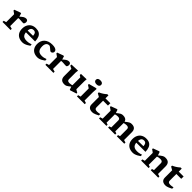

<svg xmlns="http://www.w3.org/2000/svg" viewBox="632 -2888 5052 5052"><g transform="rotate(45 3158.0 -362.0)"><path d="M421 -504.5Q453.5 -504.5 470 -486.5Q486.5 -468.5 486.5 -438.5Q486.5 -404 473.8 -383.5Q461 -363 446.5 -363Q420 -363 396.2 -364.5Q372.5 -366 349.2 -367.8Q326 -369.5 300.5 -369.5Q287 -369.5 276 -367.8Q265 -366 254 -361.5Q243 -357 230 -348.5L215.5 -373Q257 -414.5 286.8 -440.2Q316.5 -466 339.2 -480Q362 -494 381.2 -499.2Q400.5 -504.5 421 -504.5ZM260.5 -396.5V-66L340.5 -44.5V0H41V-44.5L113 -65V-359Q106.5 -365 94.2 -374Q82 -383 66.2 -394Q50.5 -405 32.5 -417.5V-447L199.5 -508H226Z M782 -507Q859.5 -507 908.8 -478Q958 -449 982.8 -390.5Q1007.5 -332 1010.5 -243H635.5L634.5 -307.5L907.5 -311L868 -287.5Q867.5 -341.5 856.8 -372.2Q846 -403 825.2 -416.2Q804.5 -429.5 774 -429.5Q739.5 -429.5 715.8 -414.8Q692 -400 679.8 -366.8Q667.5 -333.5 667.5 -277.5Q667.5 -212.5 686 -172.5Q704.5 -132.5 743.2 -114Q782 -95.5 842 -95.5Q873 -95.5 900 -99.5Q927 -103.5 951.5 -110.8Q976 -118 999.5 -126.5L1003.5 -76Q964 -47.5 926.5 -27.8Q889 -8 854.2 2Q819.5 12 787 12Q707 12 649.2 -17.8Q591.5 -47.5 560.2 -103.8Q529 -160 529 -240Q529 -320 559 -380Q589 -440 645.8 -473.5Q702.5 -507 782 -507Z M1391.5 -507Q1456.5 -507 1494.2 -493.5Q1532 -480 1548.2 -459.2Q1564.5 -438.5 1564.5 -414.5Q1564.5 -393 1554.2 -376.2Q1544 -359.5 1527.8 -350Q1511.5 -340.5 1493 -340.5Q1484.5 -340.5 1470.8 -350.2Q1457 -360 1440.8 -374.2Q1424.5 -388.5 1407.8 -402.8Q1391 -417 1376.2 -426.5Q1361.5 -436 1350.5 -436Q1314.5 -436 1288 -420.5Q1261.5 -405 1246.8 -371.5Q1232 -338 1232 -283Q1232 -218 1250 -177.2Q1268 -136.5 1304.5 -117.2Q1341 -98 1397 -98Q1437.5 -98 1475 -106Q1512.5 -114 1551.5 -130L1555.5 -76.5Q1514 -45.5 1477.5 -26Q1441 -6.5 1408.2 2.8Q1375.5 12 1345.5 12Q1268 12 1211.5 -17.5Q1155 -47 1124.5 -103Q1094 -159 1094 -238.5Q1094 -298.5 1113.5 -347.8Q1133 -397 1171 -432.5Q1209 -468 1264.2 -487.5Q1319.5 -507 1391.5 -507Z M2016 -504.5Q2048.5 -504.5 2065 -486.5Q2081.5 -468.5 2081.5 -438.5Q2081.5 -404 2068.8 -383.5Q2056 -363 2041.5 -363Q2015 -363 1991.2 -364.5Q1967.5 -366 1944.2 -367.8Q1921 -369.5 1895.5 -369.5Q1882 -369.5 1871 -367.8Q1860 -366 1849 -361.5Q1838 -357 1825 -348.5L1810.5 -373Q1852 -414.5 1881.8 -440.2Q1911.5 -466 1934.2 -480Q1957 -494 1976.2 -499.2Q1995.5 -504.5 2016 -504.5ZM1855.5 -396.5V-66L1935.5 -44.5V0H1636V-44.5L1708 -65V-359Q1701.5 -365 1689.2 -374Q1677 -383 1661.2 -394Q1645.5 -405 1627.5 -417.5V-447L1794.5 -508H1821Z M2343 -177Q2343 -151.5 2351.2 -136.2Q2359.5 -121 2378 -114Q2396.5 -107 2427 -107Q2453 -107 2481 -112.8Q2509 -118.5 2533 -128L2544 -94Q2500 -57.5 2471.5 -36Q2443 -14.5 2423.5 -4.2Q2404 6 2386.8 9Q2369.5 12 2348 12Q2270 12 2232.8 -27.2Q2195.5 -66.5 2195.5 -142V-407.5L2115 -447.5V-490.5L2352.5 -500.5L2343 -424.5ZM2555 11.5 2519.5 -88V-416L2466.5 -450.5V-493.5L2673 -499L2667 -421.5V-122Q2672 -118.5 2682.2 -112Q2692.5 -105.5 2705 -98Q2717.5 -90.5 2729.5 -83.8Q2741.5 -77 2749.5 -72.5V-45L2577 11.5Z M2950.5 -587.5Q2904 -587.5 2878.5 -607Q2853 -626.5 2853 -662.5Q2853 -698.5 2878.5 -717.2Q2904 -736 2950.5 -736Q2997.5 -736 3022.8 -717.2Q3048 -698.5 3048 -662.5Q3048 -626.5 3022.8 -607Q2997.5 -587.5 2950.5 -587.5ZM3038.5 -507 3030 -375.5V-65L3100.5 -44.5V0H2810.5V-44.5L2882.5 -65V-365Q2877 -370.5 2863.5 -379.8Q2850 -389 2833.5 -399.5Q2817 -410 2802 -419.5V-454L2999 -507Z M3377.5 -162.5Q3377.5 -123.5 3399.2 -107Q3421 -90.5 3470.5 -90.5Q3492 -90.5 3517.8 -94.2Q3543.5 -98 3573.5 -105.5V-54Q3525.5 -29 3491.8 -14.5Q3458 0 3432.5 6Q3407 12 3383 12Q3337 12 3302.8 -2.8Q3268.5 -17.5 3249.5 -47.5Q3230.5 -77.5 3230.5 -122.5V-396.5L3142 -447V-482Q3160 -489.5 3180 -499.2Q3200 -509 3220.2 -521Q3240.5 -533 3260.5 -546.5Q3280.5 -560 3299.2 -575Q3318 -590 3334.5 -606H3377.5V-480.5ZM3318.5 -406.5 3320.5 -494.5H3560L3558 -406.5Z M3850.5 -396.5V-62L3907.5 -44.5V0H3631V-44.5L3703 -65V-359Q3694.5 -367 3674.5 -381.2Q3654.5 -395.5 3622.5 -417.5V-447L3786.5 -508H3813ZM4175 -361V-62L4232 -44.5V0H3971V-44.5L4027.5 -62V-318.5Q4027.5 -343 4019.2 -358.5Q4011 -374 3992.8 -381.2Q3974.5 -388.5 3944.5 -388.5Q3917.5 -388.5 3889.8 -383Q3862 -377.5 3839 -368L3828 -401.5Q3872 -438 3900.2 -459Q3928.5 -480 3948.2 -490.2Q3968 -500.5 3985 -503.8Q4002 -507 4023.5 -507Q4076 -507 4109.2 -490.8Q4142.5 -474.5 4158.8 -442.2Q4175 -410 4175 -361ZM4499.5 -353.5V-65L4572 -44.5V0H4295.5V-44.5L4352.5 -62V-318.5Q4352.5 -343 4344 -358.2Q4335.5 -373.5 4317 -381Q4298.5 -388.5 4268.5 -388.5Q4241.5 -388.5 4213.2 -382.8Q4185 -377 4162 -367.5L4151 -401Q4195.5 -437.5 4223.8 -458.8Q4252 -480 4271.8 -490.2Q4291.5 -500.5 4308.8 -503.8Q4326 -507 4347.5 -507Q4426 -507 4462.8 -467.8Q4499.5 -428.5 4499.5 -353.5Z M4889 -507Q4966.5 -507 5015.8 -478Q5065 -449 5089.8 -390.5Q5114.5 -332 5117.5 -243H4742.5L4741.5 -307.5L5014.5 -311L4975 -287.5Q4974.5 -341.5 4963.8 -372.2Q4953 -403 4932.2 -416.2Q4911.5 -429.5 4881 -429.5Q4846.5 -429.5 4822.8 -414.8Q4799 -400 4786.8 -366.8Q4774.5 -333.5 4774.5 -277.5Q4774.5 -212.5 4793 -172.5Q4811.5 -132.5 4850.2 -114Q4889 -95.5 4949 -95.5Q4980 -95.5 5007 -99.5Q5034 -103.5 5058.5 -110.8Q5083 -118 5106.5 -126.5L5110.5 -76Q5071 -47.5 5033.5 -27.8Q4996 -8 4961.2 2Q4926.5 12 4894 12Q4814 12 4756.2 -17.8Q4698.5 -47.5 4667.2 -103.8Q4636 -160 4636 -240Q4636 -320 4666 -380Q4696 -440 4752.8 -473.5Q4809.5 -507 4889 -507Z M5419.5 -396.5V-62L5477.5 -44.5V0H5200V-44.5L5272 -65V-359Q5263.5 -367 5243.5 -381.2Q5223.5 -395.5 5191.5 -417.5V-447L5355.5 -508H5382ZM5557 -44.5 5615.5 -62V-311.5Q5615.5 -338 5606.5 -354.8Q5597.5 -371.5 5577.2 -379.8Q5557 -388 5524 -388Q5494.5 -388 5463.8 -381.8Q5433 -375.5 5408.5 -365L5397 -395.5Q5443.5 -434 5473.2 -456.2Q5503 -478.5 5523.8 -489.5Q5544.5 -500.5 5562.5 -503.8Q5580.5 -507 5603.5 -507Q5685 -507 5724 -466Q5763 -425 5763 -345V-65L5835.5 -44.5V0H5557Z M6104 -162.5Q6104 -123.5 6125.8 -107Q6147.5 -90.5 6197 -90.5Q6218.5 -90.5 6244.2 -94.2Q6270 -98 6300 -105.5V-54Q6252 -29 6218.2 -14.5Q6184.5 0 6159 6Q6133.5 12 6109.5 12Q6063.5 12 6029.2 -2.8Q5995 -17.5 5976 -47.5Q5957 -77.5 5957 -122.5V-396.5L5868.5 -447V-482Q5886.5 -489.5 5906.5 -499.2Q5926.5 -509 5946.8 -521Q5967 -533 5987 -546.5Q6007 -560 6025.8 -575Q6044.5 -590 6061 -606H6104V-480.5ZM6045 -406.5 6047 -494.5H6286.5L6284.5 -406.5Z"/></g></svg>

Font: Newsreader 9pt SemiBold
Style: Regular
Weight: 600
Designer: Hugues Gentile
Foundry: Production Type
Version: Version 1.003